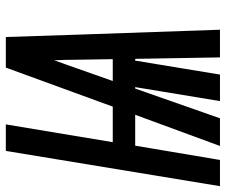

<svg xmlns="http://www.w3.org/2000/svg" viewBox="-97 -697 775 659"><g transform="rotate(-90 290.5 -367.5)"><path d="M-19 0 102 -735H193L132 -368H254L388 -735H493L501 -490L518 0H423L418 -291H412L364 0H273L321 -291H316L214 0H119L226 -291H120L71 0ZM417 -368 415 -490Q415 -510 414.5 -529.5Q414 -549 413 -569Q406 -549 399 -529.5Q392 -510 385 -490L342 -368Z"/></g></svg>

Font: Iosevka SS04 Extended Oblique
Style: Bold
Weight: 700
Width: 7
Italic angle: -9°
Monospace: yes
Designer: Belleve Invis
Foundry: Belleve Invis
Version: Version 19.0.0; ttfautohint (v1.8.4)